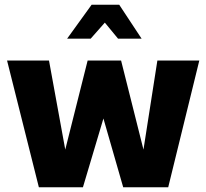

<svg xmlns="http://www.w3.org/2000/svg" viewBox="-20 -795 876 815"><path d="M145 0 10 -538H188L257 -160L352 -538H494L589 -160L648 -538H826L694 0H503L419 -292L332 0ZM265 -631 369 -775H486L581 -631H481L425 -699L365 -631Z"/></svg>

Font: Exo Thin ExtraBold
Style: Regular
Weight: 800
Version: Version 2.000